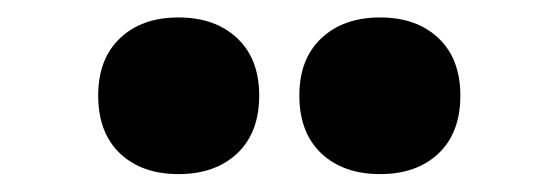

<svg xmlns="http://www.w3.org/2000/svg" viewBox="-20 -819 612 220"><path d="M415.5 -619.5Q373.5 -619.5 348.2 -643.2Q323 -667 323 -709.5Q323 -751.5 348.2 -775.2Q373.5 -799 415.5 -799Q457.5 -799 482.5 -775.2Q507.5 -751.5 507.5 -709.5Q507.5 -667 482.5 -643.2Q457.5 -619.5 415.5 -619.5ZM184.5 -619.5Q142.5 -619.5 117.5 -643.2Q92.5 -667 92.5 -709.5Q92.5 -751.5 117.5 -775.2Q142.5 -799 184.5 -799Q226.5 -799 251.8 -775.2Q277 -751.5 277 -709.5Q277 -667 251.8 -643.2Q226.5 -619.5 184.5 -619.5Z"/></svg>

Font: Encode Sans Cnd XBd
Style: Regular
Weight: 800
Width: 3
Designer: Multiple Designers
Foundry: Impallari Type
Version: Version 3.002; ttfautohint (v1.8.3) -l 8 -r 50 -G 200 -x 14 